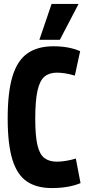

<svg xmlns="http://www.w3.org/2000/svg" viewBox="-20 -945 443 975"><path d="M19 -344Q19 -477 43.5 -557.5Q68 -638 119.5 -674Q171 -710 251 -710Q331 -710 387 -685L360 -561Q310 -576 269 -576Q230 -576 206 -556Q182 -536 170.5 -485Q159 -434 159 -342Q159 -256 170 -208.5Q181 -161 205.5 -142.5Q230 -124 269 -124Q290 -124 317 -128.5Q344 -133 365 -140L389 -15Q328 10 243 10Q166 10 116.5 -23.5Q67 -57 43 -134.5Q19 -212 19 -344ZM180 -743 242 -925H379L284 -743Z"/></svg>

Font: Georama Condensed
Style: Bold
Weight: 700
Width: 3
Designer: Jean-Baptiste Levee
Foundry: Production Type
Version: Version 1.000